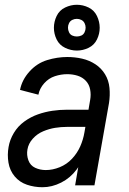

<svg xmlns="http://www.w3.org/2000/svg" viewBox="-20 -777 540 805"><path d="M302 -565Q277 -565 253 -576.5Q229 -588 217.5 -611.5Q206 -635 206 -660.5Q206 -686 217.5 -710Q229 -734 253 -745.5Q277 -757 302 -757Q328 -757 351.5 -745.5Q375 -734 386.5 -710Q398 -686 398 -660.5Q398 -635 386.5 -611.5Q375 -588 351.5 -576.5Q328 -565 302 -565ZM302 -624Q312 -624 321 -628Q330 -632 334.5 -641.5Q339 -651 339 -661Q339 -671 334.5 -680Q330 -689 321 -693.5Q312 -698 302 -698Q292 -698 283 -693.5Q274 -689 269.5 -680Q265 -671 265 -661Q265 -651 269.5 -641.5Q274 -632 283 -628Q292 -624 302 -624ZM158 8Q124 8 93 -2.5Q62 -13 41.5 -37.5Q21 -62 15.5 -95Q10 -128 16 -161Q21 -191 38 -219.5Q55 -248 82 -267.5Q109 -287 139 -297.5Q169 -308 199.5 -312.5Q230 -317 261 -317H351L358 -358Q362 -380 358 -401.5Q354 -423 340 -438Q326 -453 305.5 -459.5Q285 -466 262 -466Q236 -466 210 -457.5Q184 -449 165 -427.5Q146 -406 141 -380L64 -400Q72 -442 103.5 -477Q135 -512 177.5 -525Q220 -538 262 -538Q294 -538 324.5 -531Q355 -524 380 -507.5Q405 -491 420.5 -465.5Q436 -440 439 -408.5Q442 -377 437 -345L376 0H295L308 -76Q305 -71 301 -66Q275 -31 236.5 -11.5Q198 8 158 8ZM172 -64Q201 -64 230.5 -76Q260 -88 282 -111.5Q304 -135 316.5 -163.5Q329 -192 334 -222L338 -245H261Q236 -245 211 -241Q186 -237 161 -226.5Q136 -216 117.5 -195.5Q99 -175 95 -150Q91 -127 99 -105Q107 -83 127.5 -73.5Q148 -64 172 -64Z"/></svg>

Font: Iosevka SS08
Style: Italic
Weight: 400
Italic angle: -10°
Monospace: yes
Designer: Belleve Invis
Foundry: Belleve Invis
Version: 2.1.0; ttfautohint (v1.8.2)